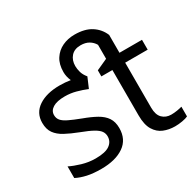

<svg xmlns="http://www.w3.org/2000/svg" viewBox="-165 -949 1169 1145"><g transform="rotate(-30 420.0 -377.0)"><path d="M220 10Q164 10 123.5 1Q83 -8 52 -24V-104Q84 -88 129.5 -74.5Q175 -61 222 -61Q289 -61 319 -82.5Q349 -104 349 -140Q349 -160 338 -176Q327 -192 298.5 -208Q270 -224 217 -244Q165 -264 128 -284Q91 -304 71 -332Q51 -360 51 -404Q51 -472 106.5 -509Q162 -546 252 -546Q290 -546 326 -540Q312 -572 312 -603Q312 -657 335 -692.5Q358 -728 396 -746Q434 -764 480 -764Q551 -764 595 -735.5Q639 -707 659 -659V-536H814V-468H659V-158Q659 -109 682.5 -85.5Q706 -62 743 -62Q763 -62 784 -65.5Q805 -69 818 -73V-6Q804 1 778 5.5Q752 10 728 10Q686 10 650.5 -4.5Q615 -19 593 -55Q571 -91 571 -156V-468H495V-510L572 -545V-641Q559 -664 536 -677.5Q513 -691 480 -691Q437 -691 414 -665Q391 -639 391 -599Q391 -579 397.5 -556Q404 -533 423 -510L393 -440Q359 -454 322 -464Q285 -474 246 -474Q192 -474 163.5 -456.5Q135 -439 135 -409Q135 -387 148 -371.5Q161 -356 191 -341.5Q221 -327 271 -308Q323 -289 359.5 -268.5Q396 -248 415 -219.5Q434 -191 434 -148Q434 -70 376 -30Q318 10 220 10Z"/></g></svg>

Font: TSCustom
Style: Regular
Weight: 400
Designer: Monotype Design Team
Foundry: Monotype Imaging Inc.
Version: Version 2.004; ttfautohint (v1.8.3) -l 8 -r 50 -G 200 -x 14 